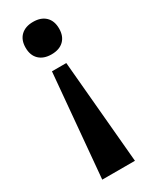

<svg xmlns="http://www.w3.org/2000/svg" viewBox="-188 -552 628 796"><g transform="rotate(-30 126.0 -154.0)"><path d="M47.8 201.3 91.8 -291.9H160.4L204.3 201.3ZM126.1 -353.4Q88.7 -353.4 67.3 -373.9Q46 -394.4 46 -431Q46 -467.7 67.3 -488.2Q88.7 -508.7 126.1 -508.7Q163.8 -508.7 185 -488.2Q206.2 -467.7 206.2 -431Q206.2 -394.4 185 -373.9Q163.8 -353.4 126.1 -353.4Z"/></g></svg>

Font: Sutasoma
Style: Regular
Weight: 400
Designer: Izhar Fathurrohim, Akbar Rohmanto, Arusyal Khofiqoini
Foundry: Kiwari Kolektiv
Version: Version 1.102